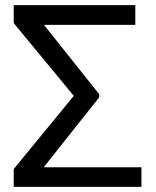

<svg xmlns="http://www.w3.org/2000/svg" viewBox="-20 -731 611 751"><path d="M368.2 -350.6V-362.3L151.9 -633.8H509.3V-710.9H33.7V-640.6L268.6 -356L33.7 -69.8V0H533.2V-76.7H150.9Z"/></svg>

Font: Roboto1
Style: rg
Weight: 400
Designer: Google
Version: Version 2.137; 2017